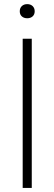

<svg xmlns="http://www.w3.org/2000/svg" viewBox="-20 -932 270 952"><path d="M92.5 0V-740H137.5V0ZM115 -841.5Q98.5 -841.5 88.2 -850.8Q78 -860 78 -876Q78 -892 88.2 -901.8Q98.5 -911.5 115 -911.5Q131.5 -911.5 141.8 -901.8Q152 -892 152 -876Q152 -860 141.8 -850.8Q131.5 -841.5 115 -841.5Z"/></svg>

Font: Encode Sans SC ExtraLight
Style: Regular
Weight: 250
Designer: Multiple Designers
Foundry: Impallari Type
Version: Version 3.002